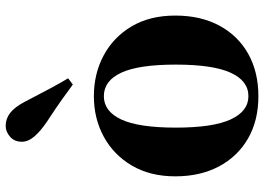

<svg xmlns="http://www.w3.org/2000/svg" viewBox="-147 -767 931 677"><g transform="rotate(-90 318.5 -428.5)"><path d="M317.9 17.1Q231.9 17.1 168.5 -19.5Q105 -56.2 70.1 -122.1Q35.2 -188 35.2 -275.9Q35.2 -364.3 73 -428.7Q110.8 -493.2 175 -528.1Q239.3 -563 317.9 -563Q397 -563 461.4 -528.6Q525.9 -494.1 564 -429.9Q602.1 -365.7 602.1 -275.9Q602.1 -186.5 566.7 -120.6Q531.2 -54.7 467.3 -18.8Q403.3 17.1 317.9 17.1ZM317.9 -18.1Q372.1 -18.1 400.6 -80.8Q429.2 -143.6 429.2 -273.9Q429.2 -405.3 400.6 -466.6Q372.1 -527.8 317.9 -527.8Q264.6 -527.8 235.8 -466.6Q207 -405.3 207 -273.9Q207 -143.6 235.8 -80.8Q264.6 -18.1 317.9 -18.1ZM380.9 -653.8 358.9 -637.2Q335 -654.8 307.1 -674.8Q279.3 -694.8 230 -727.1Q196.3 -749.5 176.8 -771.7Q157.2 -793.9 157.2 -816.9Q157.2 -843.3 175 -858.6Q192.9 -874 212.9 -874Q238.3 -874 258.8 -858.2Q279.3 -842.3 297.9 -807.1Q328.1 -748.5 346.2 -715.1Q364.3 -681.6 380.9 -653.8Z"/></g></svg>

Font: Source Han Serif TW Heavy
Style: Regular
Weight: 900
Designer: Ryoko NISHIZUKA Ë•øÂ°öÊ∂ºÂ≠ê (kana & ideographs); Frank Grie√ühammer (Latin, Greek & Cyrillic); Wenlong ZHANG Âº†ÊñáÈæô 
Foundry: Adobe
Version: Version 2.003;hotconv 1.1.1;makeotfexe 2.6.0